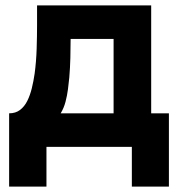

<svg xmlns="http://www.w3.org/2000/svg" viewBox="-20 -547 663 715"><path d="M14 148V-125Q38 -125 54.5 -137.5Q71 -150 81.5 -171Q92 -192 98.5 -218.5Q105 -245 109 -273Q115 -318 116.5 -365.5Q118 -413 118 -452Q118 -471 118 -489.5Q118 -508 118 -527H543V-125H609V148H471V0H153V148ZM206 -125H403V-402H243Q243 -369 242 -331Q241 -293 238 -258Q236 -237 233 -214Q230 -191 224 -168Q218 -145 206 -125Z"/></svg>

Font: Onest
Style: Bold
Weight: 700
Designer: Dmitri Voloshin, Andrey Kudryavtsev
Foundry: Dmitri Voloshin, Andrey Kudryavtsev
Version: Version 1.000;gftools[0.9.33]